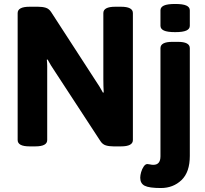

<svg xmlns="http://www.w3.org/2000/svg" viewBox="-20 -736 1035 968"><path d="M863 -574Q824 -574 806.5 -582Q789 -590 789 -606V-684Q789 -700 806.5 -708Q824 -716 863 -716Q902 -716 919.5 -708Q937 -700 937 -684V-606Q937 -590 919.5 -582Q902 -574 863 -574ZM129 2Q69 2 69 -30V-670Q69 -702 129 -702H172Q194 -702 210.5 -697Q227 -692 238 -675L463 -328Q483 -299 499 -269L503 -270Q502 -287 501.5 -301.5Q501 -316 501 -338V-670Q501 -702 561 -702H590Q650 -702 650 -670V-30Q650 2 590 2H552Q530 2 513.5 -3Q497 -8 486 -25L256 -377Q236 -406 220 -436L216 -435Q218 -418 218 -403.5Q218 -389 218 -367V-30Q218 2 158 2ZM791 212Q732 212 709.5 200.5Q687 189 687 160Q687 148 691.5 132Q696 116 704.5 103.5Q713 91 723 91Q728 91 736.5 93Q745 95 753 95Q789 95 789 52V-493Q789 -525 849 -525H877Q937 -525 937 -493V50Q937 132 895 172Q853 212 791 212Z"/></svg>

Font: Asap
Style: Bold
Weight: 700
Designer: Pablo Cosgaya
Foundry: Omnibus-Type
Version: Version 3.001; ttfautohint (v1.8.3)